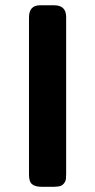

<svg xmlns="http://www.w3.org/2000/svg" viewBox="-20 -714 365 734"><path d="M90.8 -45.9V-647Q90.8 -693.8 132.8 -693.8Q132.8 -693.8 187 -693.8Q232.9 -693.8 232.9 -648.9V-47.9Q232.9 -28.8 230 -22Q228 -17.1 224.1 -12.5Q220.2 -7.8 217 -5.9Q213.9 -3.9 209 -2.4Q204.1 -1 201.7 -1Q199.2 -1 194.1 -0.5Q189 0 188 0H137.2Q115.2 0 103 -9.5Q90.8 -19 90.8 -45.9Z"/></svg>

Font: CMU Sans Serif
Style: Bold
Weight: 700
Version: Version 0.7.0